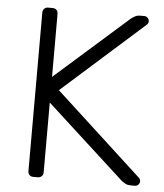

<svg xmlns="http://www.w3.org/2000/svg" viewBox="-51 -745 677 791"><g transform="rotate(5 287.5 -350.0)"><path d="M116 0Q106 0 100 -6Q94 -12 94 -22V-677Q94 -687 100 -693.5Q106 -700 116 -700H134Q145 -700 151 -694Q157 -688 157 -677V-417L460 -685Q468 -691 476.5 -695.5Q485 -700 498 -700H514Q522 -700 528 -694Q534 -688 534 -680Q534 -672 529 -667L190 -365L550 -34Q556 -28 556 -20Q556 -12 550 -6Q544 0 536 0H519Q506 0 497.5 -4.5Q489 -9 481 -15L157 -311V-22Q157 -12 150.5 -6Q144 0 134 0Z"/></g></svg>

Font: Rubik AZ
Style: Regular
Weight: 300
Designer: Hubert and Fischer
Foundry: Hubert & Fischer
Version: Version 2.000